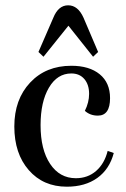

<svg xmlns="http://www.w3.org/2000/svg" viewBox="-20 -692 474 724"><path d="M144 -478 125 -496 181 -625Q200 -672 237 -672Q274 -672 295 -625L350 -496L331 -478L238 -595ZM232 12Q143 12 88.5 -50.5Q34 -113 34 -215Q34 -317 93.5 -380.5Q153 -444 249 -444Q317 -444 356 -412Q395 -380 395 -322Q395 -256 349 -256Q320 -256 300 -274Q316 -306 316 -338Q316 -373 298 -394Q280 -415 249 -415Q196 -415 164.5 -361.5Q133 -308 133 -220Q133 -128 169 -74Q205 -20 266 -20Q311 -20 342.5 -47.5Q374 -75 386 -123L409 -115Q393 -54 347 -21Q301 12 232 12Z"/></svg>

Font: Arapey
Style: Regular
Weight: 400
Designer: Eduardo Rodriguez Tunni
Foundry: Eduardo Rodriguez Tunni
Version: Version 4.000